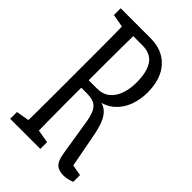

<svg xmlns="http://www.w3.org/2000/svg" viewBox="-244 -889 988 988"><g transform="rotate(45 250.0 -395.5)"><path d="M21 0V-49.3L122.6 -66.9H138.2L240.2 -49.3V0ZM90.8 0Q92.3 -61 92.8 -122.1Q93.3 -183.1 93.3 -246.1Q93.3 -309.1 93.3 -371.6V-430.7Q93.3 -493.2 93.3 -555.4Q93.3 -617.7 92.8 -680.2Q92.3 -742.7 90.8 -804.2H168.9Q168 -741.7 167.2 -679.7Q166.5 -617.7 166.5 -554.2Q166.5 -490.7 166.5 -419.9V-384.3Q166.5 -316.9 166.5 -251.7Q166.5 -186.5 167.5 -124.5Q168.5 -62.5 168.9 0ZM421.9 12.7Q385.3 12.7 367.2 -4.4Q349.1 -21.5 341.8 -64.9L311 -256.8Q303.7 -306.2 291 -330.6Q278.3 -355 257.6 -363.3Q236.8 -371.6 205.1 -371.6H130.9V-425.8H226.6Q268.1 -425.8 295.2 -447.5Q322.3 -469.2 335.7 -507.1Q349.1 -544.9 349.1 -592.3Q349.1 -668 322 -708.3Q294.9 -748.5 234.9 -748.5H129.9V-804.2H237.3Q325.7 -804.2 375.7 -748.8Q425.8 -693.4 425.8 -594.2Q425.8 -544.4 408.7 -498.5Q391.6 -452.6 356.9 -422.6Q322.3 -392.6 271 -384.8V-395Q294.4 -392.6 313 -383.1Q331.5 -373.5 345.5 -354.7Q359.4 -335.9 369.4 -307.1Q379.4 -278.3 386.7 -237.3L424.3 -38.6L397.5 -63.5L480 -49.3V0Q471.7 3.4 463.4 5.9Q455.1 8.3 444.8 10.5Q434.6 12.7 421.9 12.7ZM21 -754.9V-804.2H129.9V-736.8H122.6Z"/></g></svg>

Font: Scarab Serif
Style: Regular
Weight: 400
Designer: John Roberts
Foundry: Scarab
Version: 1.0